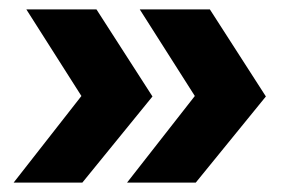

<svg xmlns="http://www.w3.org/2000/svg" viewBox="-20 -472 602 408"><path d="M9 -84 153 -268 36 -452H185L304 -267L155 -84ZM250 -84 394 -268 277 -452H426L545 -267L396 -84Z"/></svg>

Font: Muli Black
Style: Italic
Weight: 900
Italic angle: -4.541°
Designer: Vernon Adams
Foundry: Vernon Adams
Version: Version 2.001